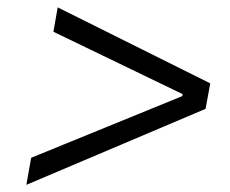

<svg xmlns="http://www.w3.org/2000/svg" viewBox="-20 -608 626 523"><path d="M51.8 -104.5 64.9 -178.2 476.6 -346.2 477.5 -351.6 125.5 -521.5 137.2 -587.9 552.7 -380.9 540 -311.5Z"/></svg>

Font: Cascadia Code Light
Style: Italic
Weight: 300
Italic angle: -10°
Monospace: yes
Designer: Aaron Bell
Foundry: Saja Typeworks
Version: Version 2404.023; ttfautohint (v1.8.4)